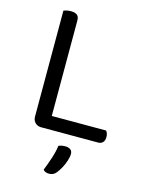

<svg xmlns="http://www.w3.org/2000/svg" viewBox="-124 -688 748 982"><g transform="rotate(15 250.5 -197.0)"><path d="M89 -355H171V-8L133 0Q114 0 101.5 -12.5Q89 -25 89 -44ZM133 0V-70H458Q463 -66 466 -57Q469 -48 469 -37Q469 -20 460 -10Q451 0 436 0ZM171 -295H89V-606Q94 -608 104.5 -610.5Q115 -613 127 -613Q149 -613 160 -604.5Q171 -596 171 -576ZM271 201Q263 211 253.5 215Q244 219 233 219Q212 219 202 206Q216 171 228 134Q240 97 243 69Q252 65 260.5 63.5Q269 62 279 62Q295 62 305.5 69.5Q316 77 316 92Q316 108 309 129.5Q302 151 291.5 170Q281 189 271 201Z"/></g></svg>

Font: Baloo Tammudu 2
Style: Regular
Weight: 400
Designer: Maithili Shingre, Omkar Shende and Ek Type
Foundry: Ek Type
Version: Version 1.700